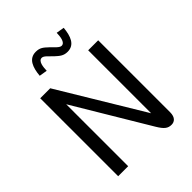

<svg xmlns="http://www.w3.org/2000/svg" viewBox="-241 -993 1132 1132"><g transform="rotate(-45 325.0 -426.5)"><path d="M258.3 -862.5C200 -862.5 180.8 -810 175 -745.8L225 -737.5C225.8 -767.5 230 -812.5 258.3 -812.5C275.8 -812.5 293.3 -788.3 316.7 -766.7C340.8 -745 357.5 -729.2 391.7 -729.2C450 -729.2 469.2 -781.7 475 -845.8L425 -854.2C424.2 -824.2 420 -779.2 391.7 -779.2C374.2 -779.2 355 -805 333.3 -825C307.5 -849.2 292.5 -862.5 258.3 -862.5ZM166.7 0V-516.7L445.8 -50C473.3 -4.2 491.7 8.3 520.8 8.3C545.8 8.3 566.7 -8.3 566.7 -50V-650H483.3V-125L166.7 -650H83.3V0Z"/></g></svg>

Font: BoonHome
Style: Book
Weight: 400
Designer: Sungsit Sawaiwan
Foundry: Sungsit Sawaiwan
Version: Version 0.2